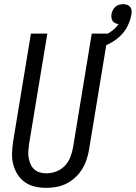

<svg xmlns="http://www.w3.org/2000/svg" viewBox="-20 -897 654 925"><path d="M204 8Q175 8 148.5 2Q122 -4 100.5 -19Q79 -34 65 -56Q51 -78 44 -104Q37 -130 38 -158Q39 -186 43 -214L129 -735H208L120 -203Q118 -186 116.5 -169.5Q115 -153 118 -137Q121 -121 127 -106.5Q133 -92 144.5 -81.5Q156 -71 171.5 -66.5Q187 -62 204 -62Q227 -62 251 -71Q275 -80 292.5 -98.5Q310 -117 319 -140.5Q328 -164 332 -187L422 -735H501L409 -176Q405 -152 397 -128Q389 -104 375.5 -82Q362 -60 342.5 -42Q323 -24 300 -12.5Q277 -1 252.5 3.5Q228 8 204 8ZM451 -665 437 -711Q453 -715 469 -721Q485 -727 500 -735.5Q515 -744 528.5 -755.5Q542 -767 551 -781Q543 -782 535 -785.5Q527 -789 522.5 -796Q518 -803 517 -811.5Q516 -820 517 -829Q519 -839 523.5 -848Q528 -857 535.5 -864Q543 -871 553 -874Q563 -877 573 -877Q583 -877 592 -874Q601 -871 607 -863.5Q613 -856 614 -846.5Q615 -837 613 -827Q608 -798 594 -770.5Q580 -743 557.5 -722Q535 -701 507.5 -687Q480 -673 451 -665Z"/></svg>

Font: Iosevka Term Curly Oblique
Style: Regular
Weight: 400
Italic angle: -9°
Designer: Belleve Invis
Foundry: Belleve Invis
Version: Version 32.3.0